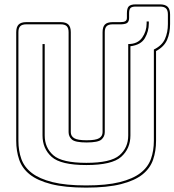

<svg xmlns="http://www.w3.org/2000/svg" viewBox="-20 -831 796 876"><path d="M373 25Q276 25 213.5 9Q151 -7 116 -35Q81 -63 67.5 -102.5Q54 -142 54 -189V-684Q54 -708 65 -719Q76 -730 100 -730H257Q281 -730 292 -719Q303 -708 303 -684V-228Q303 -210 318.5 -200.5Q334 -191 375 -191Q417 -191 432.5 -200.5Q448 -210 448 -228V-684Q448 -708 458.5 -719Q469 -730 494 -730H529Q545 -730 552 -734.5Q559 -739 559 -749V-770Q559 -794 568 -802.5Q577 -811 599 -811H710Q734 -811 745 -800Q756 -789 756 -765V-721Q756 -681 742.5 -649.5Q729 -618 692 -598V-189Q692 -142 678.5 -102.5Q665 -63 630 -35Q595 -7 532.5 9Q470 25 373 25ZM373 15Q466 15 526 0Q586 -15 620.5 -41.5Q655 -68 668.5 -105.5Q682 -143 682 -189V-605Q719 -623 732.5 -653Q746 -683 746 -721V-765Q746 -784 737.5 -792.5Q729 -801 710 -801H599Q582 -801 575.5 -794.5Q569 -788 569 -770V-749Q569 -736 562.5 -728.5Q556 -721 534 -720H494Q475 -720 466.5 -711.5Q458 -703 458 -684V-228Q458 -208 443 -194.5Q428 -181 375 -181Q323 -181 308 -194.5Q293 -208 293 -228V-684Q293 -703 284.5 -711.5Q276 -720 257 -720H100Q81 -720 72.5 -711.5Q64 -703 64 -684V-189Q64 -143 77.5 -105.5Q91 -68 125.5 -41.5Q160 -15 220 0Q280 15 373 15ZM575 -213Q575 -153 533 -115.5Q491 -78 374 -78Q257 -78 215.5 -115.5Q174 -153 174 -213V-630H184V-213Q184 -157 223.5 -122.5Q263 -88 374 -88Q485 -88 525 -122.5Q565 -157 565 -213V-630Q608 -630 628.5 -659Q649 -688 649 -724V-733H659V-724Q659 -688 641 -657Q623 -626 575 -620Z"/></svg>

Font: Bungee Outline
Style: Regular
Weight: 400
Designer: David Jonathan Ross
Foundry: David Jonathan Ross
Version: Version 1.001;PS 1.0;hotconv 1.0.72;makeotf.lib2.5.5900